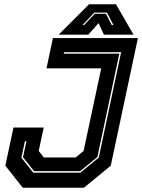

<svg xmlns="http://www.w3.org/2000/svg" viewBox="-20 -878 665 898"><path d="M86.5 0 5 -103 43 -281.5H184.5L161 -172L185 -141.5H334L371 -172L453.5 -558.5H197.5L227.5 -700H625L498 -103L372.5 0ZM135.5 -70.5H356L442 -141L546.5 -634H279.5L278 -627H538L435.5 -143.5L355 -77.5H139.5L87.5 -142.5L103.5 -217.5H96.5L80 -140.5ZM396.5 -858H522.5L604.5 -716H466L441 -770L393 -716H254.5ZM421 -819 366 -761H373.5L423 -813.5H475.5L502.5 -761H510.5L480.5 -819Z"/></svg>

Font: Tourney ExtraBold
Style: Italic
Weight: 800
Italic angle: -12°
Version: Version 1.015